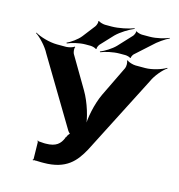

<svg xmlns="http://www.w3.org/2000/svg" viewBox="-186 -1045 1097 1174"><g transform="rotate(15 362.5 -458.5)"><path d="M180 10H195C340 10 394 -59 438 -139L695 -641C712 -680 752 -727 779 -744L776 -747C750 -730 690 -711 646 -711H585C569 -711 538 -720 532 -728L526 -726C534 -718 533 -691 528 -679L434 -485C402 -417 383 -321 385 -267H389C387 -321 359 -416 320 -482L202 -682C197 -692 194 -717 200 -724L195 -726C190 -719 161 -711 146 -711H88C39 -711 -23 -730 -52 -748L-54 -745C-26 -727 19 -680 39 -640L292 -218C294 -214 305 -202 310 -202L309 -206C305 -206 296 -193 294 -190L288 -177C288 -177 289 -175 289 -176H284L285 -172C269 -133 244 -107 178 -107H168C159 -108 149 -108 140 -109H134C132 -109 129 -112 128 -113L124 -110C125 -109 129 -107 129 -105L131 3C131 5 127 8 126 9L130 12C131 11 136 8 138 9H141L142 7L145 11L148 9C158 9 170 10 180 10ZM524 -883 445 -798C421 -773 378 -747 352 -737L355 -733C381 -744 432 -756 472 -756H509C518 -756 538 -751 540 -747L545 -748C543 -753 551 -768 556 -773L648 -856C676 -884 719 -913 745 -925L744 -928C717 -917 668 -903 622 -903H574C565 -903 541 -909 539 -914L534 -912C538 -907 529 -889 524 -883ZM286 -879 225 -800C205 -774 165 -747 141 -736L144 -732C168 -743 218 -756 256 -756H289C299 -756 322 -750 324 -745L329 -747C325 -752 334 -770 339 -776L412 -854C441 -883 492 -914 523 -926L520 -929C489 -917 427 -903 382 -903H340C329 -903 303 -910 299 -916L295 -914C299 -908 292 -887 286 -879Z"/></g></svg>

Font: Asimov
Style: EdgeWide
Weight: 500
Designer: Google
Version: Version 2.000980: 2014